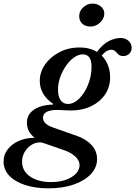

<svg xmlns="http://www.w3.org/2000/svg" viewBox="-133 -802 756 1074"><path d="M138 251.5Q64.5 251.5 7.8 233Q-49 214.5 -81 180.8Q-113 147 -113 102Q-113 63.5 -90 33.5Q-67 3.5 -27.8 -13.8Q11.5 -31 60.5 -31.5Q17.5 -65.5 17.5 -115Q17.5 -161.5 56.5 -188.2Q95.5 -215 163 -217L164.5 -221Q89.5 -271.5 89.5 -350Q89.5 -399 119.2 -441.5Q149 -484 199.5 -510.2Q250 -536.5 313.5 -536.5Q368.5 -536.5 409.5 -511.5Q440.5 -554 475 -571.8Q509.5 -589.5 541 -589.5Q569 -589.5 586.2 -573.5Q603.5 -557.5 603.5 -534Q603.5 -515 590.2 -501.8Q577 -488.5 557 -488.5Q539 -488.5 529.8 -497.2Q520.5 -506 512.2 -514.8Q504 -523.5 490.5 -523.5Q461.5 -523.5 436 -491Q458 -469.5 470.5 -438.5Q483 -407.5 483 -369.5Q483 -315 454.5 -273.2Q426 -231.5 376.5 -207.8Q327 -184 264 -184Q245.5 -184 226.8 -185.2Q208 -186.5 192.5 -187Q107.5 -188 107.5 -143Q107.5 -126.5 120.2 -113.2Q133 -100 164.5 -88.5L301 -40.5Q351.5 -22 380.8 11Q410 44 410 87.5Q410 135 375.2 172Q340.5 209 279.2 230.2Q218 251.5 138 251.5ZM246.5 -220.5Q280.5 -220.5 310.8 -251Q341 -281.5 360 -329.2Q379 -377 379 -429Q379 -498 330 -498Q306 -498 281.5 -480.8Q257 -463.5 236.8 -434.8Q216.5 -406 204 -371Q191.5 -336 191.5 -300.5Q191.5 -262.5 206 -241.5Q220.5 -220.5 246.5 -220.5ZM152 216.5Q221.5 216.5 266.8 189Q312 161.5 312 121.5Q312 96.5 289.8 75Q267.5 53.5 231 40L124.5 3Q112.5 -1.5 104.8 -3.5Q97 -5.5 90 -5.5Q64 -5.5 41.2 9.5Q18.5 24.5 4.5 49Q-9.5 73.5 -9.5 102Q-9.5 155 36 185.8Q81.5 216.5 152 216.5ZM373.5 -653.5Q344.5 -653.5 327.2 -669.5Q310 -685.5 310 -712Q310 -740.5 332.8 -761.2Q355.5 -782 385 -782Q411 -782 430.8 -766Q450.5 -750 450.5 -725.5Q450.5 -698 426.8 -675.8Q403 -653.5 373.5 -653.5Z"/></svg>

Font: Libre Caslon Text Medium Italic
Style: Regular
Weight: 500
Italic angle: -22.583°
Designer: Pablo Impallari, Rodrigo Fuenzalida, Katja Schimmel
Foundry: Pablo Impallari, Rodrigo Fuenzalida
Version: Version 2.000